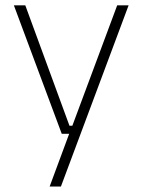

<svg xmlns="http://www.w3.org/2000/svg" viewBox="-20 -506 518 698"><path d="M260 -49 239.5 -39.5 406 -486.5H447.5L201.5 172H160.5L237 -34.5L252.5 -19.5H204.5L30.5 -486.5H72L232.5 -49Z"/></svg>

Font: Anek Bangla Medium ExtraLight
Style: Regular
Weight: 250
Version: Version 1.003